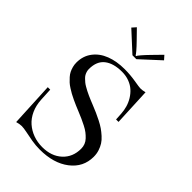

<svg xmlns="http://www.w3.org/2000/svg" viewBox="-203 -743 829 829"><g transform="rotate(45 211.5 -328.0)"><path d="M37 0ZM222 -564H198L110 -645L126 -663L167 -621Q184.8 -602.8 196.4 -589.1Q208 -575.5 208 -573H212Q212 -575.5 223.6 -589.1Q235.2 -602.8 253 -621L294 -663L310 -645ZM203 7Q178 7 153.1 2.8Q128.2 -1.5 108.4 -5.8Q88.5 -10 76 -10Q64.5 -10 47 -5L37 -208H52L55 -150Q56.8 -116.2 69.1 -89.1Q81.5 -62 101.6 -44.4Q121.8 -26.8 147.6 -17.4Q173.5 -8 203 -8Q258.5 -8 292.8 -39.5Q327 -71 327 -122Q327 -135 322.6 -146.4Q318.2 -157.8 309 -167.5Q299.8 -177.2 289.8 -185Q279.8 -192.8 264 -200.9Q248.2 -209 235.6 -214.6Q223 -220.2 204 -228Q188.8 -234.2 179.4 -238.2Q170 -242.2 155.2 -249.1Q140.5 -256 131.1 -261.2Q121.8 -266.5 109.5 -274.2Q97.2 -282 89.5 -289.1Q81.8 -296.2 73.2 -305.8Q64.8 -315.2 60 -325Q55.2 -334.8 52.1 -346.5Q49 -358.2 49 -371Q49 -410.5 70.9 -439.6Q92.8 -468.8 130.5 -483.4Q168.2 -498 217 -498Q251 -498 283.8 -492.5Q316.5 -487 323 -487Q336.2 -487 351 -491L359 -318H344L342 -352Q340.8 -371.2 335.5 -389.5Q330.2 -407.8 319.9 -424.6Q309.5 -441.5 295.4 -454.1Q281.2 -466.8 261 -474.4Q240.8 -482 217 -482Q165.2 -482 136.1 -459.4Q107 -436.8 107 -389Q107 -381.2 109.2 -373.8Q111.5 -366.2 115 -360.1Q118.5 -354 125 -347.8Q131.5 -341.5 137.4 -336.6Q143.2 -331.8 152.9 -326.2Q162.5 -320.8 169.8 -316.9Q177 -313 188.8 -307.8Q200.5 -302.5 208.2 -299.4Q216 -296.2 229 -291Q248.8 -283 262.1 -277.1Q275.5 -271.2 293.9 -261.9Q312.2 -252.5 324.5 -244Q336.8 -235.5 350.2 -223.4Q363.8 -211.2 371.6 -198.8Q379.5 -186.2 384.8 -170.1Q390 -154 390 -136Q390 -72.2 338.4 -32.6Q286.8 7 203 7Z"/></g></svg>

Font: FogtwoNo5
Style: Regular
Weight: 400
Designer: gluk (gluksza@wp.pl)
Foundry: gluk (gluksza@wp.pl)
Version: Version 0.87